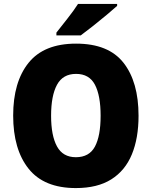

<svg xmlns="http://www.w3.org/2000/svg" viewBox="-20 -947 772 977"><path d="M685 -358Q685 -244 651 -161.5Q617 -79 546.5 -34.5Q476 10 366 10Q204 10 125.5 -88.5Q47 -187 47 -359Q47 -530 125.5 -627.5Q204 -725 367 -725Q532 -725 608.5 -627.5Q685 -530 685 -358ZM240 -358Q240 -257 270 -202Q300 -147 366 -147Q434 -147 463 -201Q492 -255 492 -358Q492 -461 463 -516Q434 -571 367 -571Q300 -571 270 -515.5Q240 -460 240 -358ZM576 -917Q556 -899 522.5 -871Q489 -843 453 -814.5Q417 -786 391 -767H267V-781Q292 -813 324 -853.5Q356 -894 377 -927H576Z"/></svg>

Font: Noto Sans Myanmar SemiCondensed Black
Style: Regular
Weight: 900
Width: 4
Designer: Monotype Design Team
Foundry: Monotype Imaging Inc.
Version: Version 2.107; ttfautohint (v1.8.4.7-5d5b)